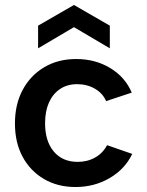

<svg xmlns="http://www.w3.org/2000/svg" viewBox="-20 -744 590 771"><path d="M283 7Q211 7 156 -25.5Q101 -58 70.5 -115Q40 -172 40 -248Q40 -325 71 -383Q102 -441 157.5 -474Q213 -507 286 -507Q363 -507 423 -470.5Q483 -434 509 -372L406 -338Q393 -369 361.5 -387.5Q330 -406 290 -406Q250 -406 221 -386.5Q192 -367 176.5 -332Q161 -297 161 -249Q161 -177 196 -135.5Q231 -94 292 -94Q331 -94 362 -111.5Q393 -129 410 -161L511 -126Q482 -65 420.5 -29Q359 7 283 7ZM421 -550 277 -635 133 -550V-641L277 -724L421 -641Z"/></svg>

Font: Albert Sans SemiBold
Style: Regular
Weight: 600
Designer: Andreas Rasmussen
Foundry: a.Foundry
Version: Version 1.025